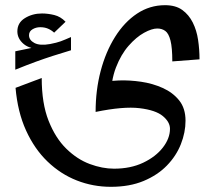

<svg xmlns="http://www.w3.org/2000/svg" viewBox="-20 -411 850 741"><path d="M408 310Q339 310 276.5 285.5Q214 261 163.5 212.5Q113 164 80.5 92.5Q48 21 40 -72L141 -110Q141 -12 167.5 55Q194 122 236 163Q278 204 326.5 222Q375 240 420 240Q484 240 532.5 217Q581 194 608.5 158.5Q636 123 636 86Q636 60 608.5 37Q581 14 518.5 6.5Q456 -1 349 21L371 -94Q398 -99 439 -100.5Q480 -102 524.5 -95.5Q569 -89 608 -71.5Q647 -54 671.5 -23.5Q696 7 696 55Q696 100 678 145.5Q660 191 624 228Q588 265 534 287.5Q480 310 408 310ZM349 21Q349 -63 368.5 -137Q388 -211 424 -268.5Q460 -326 509 -358.5Q558 -391 617 -391Q658 -391 683.5 -372.5Q709 -354 724 -324Q739 -294 744.5 -257Q750 -220 750 -182L645 -174Q645 -227 638 -254.5Q631 -282 618 -291.5Q605 -301 587 -301Q566 -301 536 -284.5Q506 -268 476.5 -234.5Q447 -201 427.5 -150.5Q408 -100 408 -33ZM161 -215 143 -221Q95 -221 71 -241.5Q47 -262 47 -290Q47 -323 76 -341Q105 -359 142 -359Q165 -359 189.5 -353Q214 -347 233 -327L189 -285Q178 -295 165 -300.5Q152 -306 135 -306Q119 -306 105.5 -298Q92 -290 92 -275Q92 -256 113 -245Q134 -234 173 -241Q199 -246 214 -251.5Q229 -257 254 -268V-217ZM39 -142V-213Q82 -222 116 -229Q150 -236 183 -242Q216 -248 254 -254V-217Q214 -205 183 -195Q152 -185 119 -173Q86 -161 39 -142Z"/></svg>

Font: Marhey Light Light
Style: Regular
Weight: 300
Version: Version 1.000